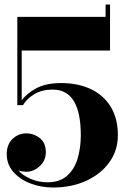

<svg xmlns="http://www.w3.org/2000/svg" viewBox="-20 -825 575 855"><path d="M62 -66.4Q78.1 -45.9 114.3 -29.5Q150.4 -13.2 190.9 -13.2Q245.4 -13.2 278.1 -41.7Q310.8 -70.3 325.3 -118Q339.8 -165.8 339.8 -222.7Q339.8 -426 215.3 -426Q164.8 -426 131.2 -404.8Q97.7 -383.5 82.5 -356.9H57.1V-750H450.2V-804.9H470V-600.1H76.7V-377.9Q97.7 -408 141 -431.5Q184.3 -455.1 252 -455.1Q327.4 -455.1 384.4 -428.2Q441.4 -401.4 473.1 -349.5Q504.9 -297.6 504.9 -222.7Q504.9 -155.3 467.3 -102.8Q429.7 -50.3 364.4 -20.1Q299.1 10 216.1 10Q162.6 10 115.6 -8.1Q68.6 -26.1 39.3 -59.6Q10 -93 10 -138.9Q10 -181.2 35.8 -206.1Q61.5 -231 96.9 -231Q130.6 -231 157.3 -210Q184.1 -189 184.1 -147.5Q184.1 -110.1 157 -85.1Q129.9 -60.1 96.9 -60.1Q89.6 -60.1 79.5 -61.6Q69.3 -63.2 62 -66.4Z"/></svg>

Font: Bodoni* 11
Style: Bold
Weight: 700
Version: Version 2.000; ttfautohint (v1.8.1)